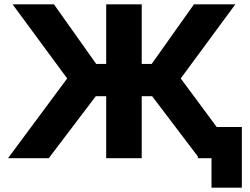

<svg xmlns="http://www.w3.org/2000/svg" viewBox="-20 -730 1153 886"><path d="M980 -144 814 -368 1066 -710H875L680 -435H634V-710H470V-435H424L229 -710H38L290 -368L17 0H205L422 -286H470V0H634V-286H682L893 -8V0H956V136H1096V-144Z"/></svg>

Font: FIGSv2-sans-serif ExtraBold
Style: Regular
Weight: 800
Designer: Matt McInerney, Pablo Impallari, Rodrigo Fuenzalida,Mirko Velimirovic
Foundry: Matt McInerney, Pablo Impallari, Rodrigo Fuenzalida
Version: Version 4.021;hotconv 1.0.109;makeotfexe 2.5.65596